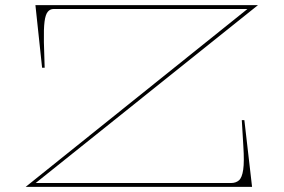

<svg xmlns="http://www.w3.org/2000/svg" viewBox="-20 -728 1105 748"><path d="M80 0 944 -693H189Q175 -693 166 -682Q157 -671 153.5 -643.5Q150 -616 151 -564L154 -464H144L118 -708H985L119 -15H880Q899 -15 911 -25.5Q923 -36 927.5 -67Q932 -98 928 -159L922 -260H932L962 0Z"/></svg>

Font: Kalnia Expanded Thin
Style: Regular
Weight: 250
Width: 7
Designer: Frida Medrano
Foundry: Frida Medrano
Version: Version 1.105